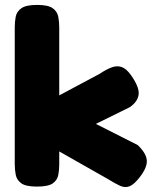

<svg xmlns="http://www.w3.org/2000/svg" viewBox="-20 -750 629 781"><path d="M540 -160Q574 -128 577 -99Q580 -70 549 -30Q526 0 507.5 7.5Q489 15 469 6Q449 -3 420 -21L221 -134V-81Q221 -59 217 -38Q213 -17 194.5 -4Q176 9 130 9Q85 9 66.5 -4.5Q48 -18 44 -39Q40 -60 40 -82V-639Q40 -662 44 -682.5Q48 -703 67 -716.5Q86 -730 131 -730Q176 -730 194.5 -716.5Q213 -703 217 -682Q221 -661 221 -638V-362L384 -449Q411 -467 433 -475.5Q455 -484 474.5 -477.5Q494 -471 513 -444Q547 -396 544 -366.5Q541 -337 508 -314L370 -246Z"/></svg>

Font: Fredoka SemiExpanded
Style: Bold
Weight: 700
Width: 6
Designer: Ben Nathan
Foundry: Milena B. Brandão, Ben Nathan
Version: Version 2.001